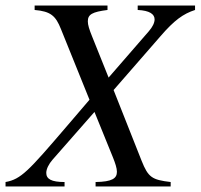

<svg xmlns="http://www.w3.org/2000/svg" viewBox="-49 -673 724 693"><path d="M655 -653H448V-637C491 -635 509 -622 509 -603C509 -591 502 -576 488 -560L343 -393L284 -540C273 -567 268 -583 268 -596C268 -621 284 -630 339 -637V-653H76V-637C134 -632 152 -616 171 -568L274 -313L191 -216C54 -56 27 -26 -29 -16V0H184V-16C136 -16 118 -27 118 -49C118 -63 127 -81 141 -97L292 -269L359 -104C367 -84 373 -66 373 -53C373 -29 356 -17 296 -16V0H567V-16C499 -24 486 -33 462 -93L361 -348L530 -542C580 -600 612 -623 655 -637Z"/></svg>

Font: XITS
Style: Italic
Weight: 400
Italic angle: -16.33°
Designer: MicroPress Inc., with final additions and corrections provided by Coen Hoffman, Elsevier (retired)
Version: Version 1.107